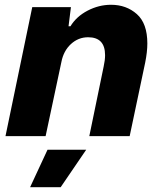

<svg xmlns="http://www.w3.org/2000/svg" viewBox="-20 -570 668 804"><path d="M115 -540H277L267 -460H275Q300 -501 347 -525.5Q394 -550 445 -550Q509 -550 553 -511Q597 -472 597 -388Q597 -353 588 -308L523 0H354L414 -291Q420 -318 420 -339Q420 -414 349 -414Q308 -414 277 -385.5Q246 -357 237 -310L171 0H3ZM179 57H341L234 214H106Z"/></svg>

Font: Mona Sans ExtraBold
Style: Italic
Weight: 800
Italic angle: -11.7°
Designer: Deni Anggara
Foundry: GitHub
Version: Version 2.000